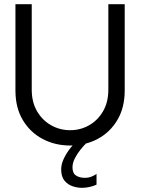

<svg xmlns="http://www.w3.org/2000/svg" viewBox="-20 -680 690 913"><path d="M495.2 -660H573V-249.6Q573 -168.1 538.1 -109.4Q503.2 -50.7 444.5 -19.4Q385.7 12 313.7 12Q241.7 12 182.5 -19.4Q123.2 -50.7 88.3 -109.4Q53.4 -168.1 53.4 -249.6V-660H130.9V-253.7Q130.9 -194.4 156.1 -151.1Q181.4 -107.9 223 -84.4Q264.6 -60.9 313.7 -60.9Q362.6 -60.9 403.9 -84.4Q445.1 -107.9 470.1 -151.1Q495.2 -194.4 495.2 -253.7ZM439 147.1V198Q423.6 205.2 405.5 209.2Q387.4 213.2 369 213.2Q348 213.2 325.2 205.6Q302.4 198.1 286.6 179Q270.9 159.9 270.9 125.4Q270.9 100.2 284.1 72.9Q297.4 45.5 317.2 21Q337.1 -3.4 356.2 -20.3L391 0Q377.3 13.5 361.8 32.8Q346.4 52 335.5 73.7Q324.7 95.4 324.7 115.9Q324.7 143.4 341.3 154.5Q357.9 165.6 383.2 165.6Q401.7 165.6 416 159.5Q430.2 153.5 439 147.1Z"/></svg>

Font: League Spartan Extralight
Style: Regular
Weight: 200
Foundry: The League of Moveable Type
Version: Version 2.300; ttfautohint (v1.8.3)